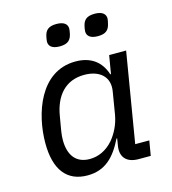

<svg xmlns="http://www.w3.org/2000/svg" viewBox="-110 -814 819 916"><g transform="rotate(-15 300.0 -355.5)"><path d="M210.6 12.1C299.4 12.1 348.4 -41.2 388.5 -122.2H391.7L386 -87C377.8 -38 400.6 0 465.2 0H524.9L537.3 -73.2H467.7L541.5 -516H457.7L442.5 -425.8H439.3C418 -492.5 368.3 -528.1 294 -528.1C117.5 -528.1 54.7 -331.7 54.7 -188.2C54.7 -57.2 108.7 12.1 210.6 12.1ZM139.2 -180.8C139.2 -193.9 140.3 -208.1 143.1 -225.9L155.2 -296.5C170.8 -391.3 223.7 -455.6 317.8 -455.6C392.8 -455.6 441.1 -415.1 429.3 -344.5L410.9 -233.3C402.7 -186.4 381.7 -146.3 356.9 -116.8C322.8 -77.8 282 -60.7 240.8 -60.7C173.7 -60.7 139.2 -105.8 139.2 -180.8ZM187.5 -654.1C187.5 -634.2 201 -616.8 241.1 -616.8C282.7 -616.8 296.5 -634.2 302.6 -661.2C304.3 -671.2 306.5 -680 306.5 -687.1C306.5 -707 293 -724.4 252.5 -724.4C211.3 -724.4 197.4 -707 191.4 -680C189.6 -670.5 187.5 -661.2 187.5 -654.1ZM376.1 -654.1C376.1 -634.2 389.6 -616.8 429.7 -616.8C471.2 -616.8 484.7 -634.2 490.8 -661.2C493.3 -671.2 495.4 -680 495.4 -687.1C495.4 -707 481.5 -724.4 441.4 -724.4C399.9 -724.4 386 -707 380 -680C377.8 -670.5 376.1 -661.2 376.1 -654.1Z"/></g></svg>

Font: Margiela Mono Italic Text It
Style: Regular
Weight: 400
Designer: Mike Abbink, Paul van der Laan, Pieter van Rosmalen
Foundry: Bold Monday
Version: Version 2.003 2021